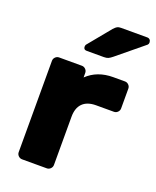

<svg xmlns="http://www.w3.org/2000/svg" viewBox="-141 -838 749 921"><g transform="rotate(20 234.0 -377.5)"><path d="M58 0ZM448 -493V-392Q448 -381 440 -373Q432 -365 421 -365H330Q285 -365 261.5 -341.5Q238 -318 238 -273V-27Q238 -16 230 -8Q222 0 211 0H85Q74 0 66 -8Q58 -16 58 -27V-493Q58 -504 66 -512Q74 -520 85 -520H201Q212 -520 220 -512Q228 -504 228 -493V-470Q280 -520 361 -520H421Q432 -520 440 -512Q448 -504 448 -493ZM316 -755H449Q458 -755 463 -749.5Q468 -744 468 -735Q468 -728 463 -723L328 -612Q317 -603 308.5 -599Q300 -595 286 -595H198Q182 -595 182 -611Q182 -619 187 -624L279 -736Q290 -748 297 -751.5Q304 -755 316 -755Z"/></g></svg>

Font: Hezaedrus
Style: Bold
Weight: 700
Designer: Hubert & Fischer
Foundry: Hubert & Fischer
Version: Version 1.10;September 3, 2019;FontCreator 11.5.0.2425 64-bi